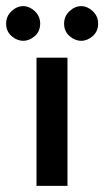

<svg xmlns="http://www.w3.org/2000/svg" viewBox="-40 -606 340 626"><path d="M79 -418H180V0H79ZM-20 -529Q-20 -553 -2.5 -569.5Q15 -586 36 -586Q56 -586 73.5 -569.5Q91 -553 91 -529Q91 -504 73.5 -488.5Q56 -473 36 -473Q15 -473 -2.5 -488.5Q-20 -504 -20 -529ZM169 -529Q169 -553 186.5 -569.5Q204 -586 225 -586Q245 -586 262.5 -569.5Q280 -553 280 -529Q280 -504 262.5 -488.5Q245 -473 225 -473Q204 -473 186.5 -488.5Q169 -504 169 -529Z"/></svg>

Font: Reem Kufi Fun
Style: Regular
Weight: 400
Designer: Khaled Hosny
Version: Version 1.005